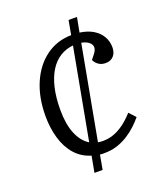

<svg xmlns="http://www.w3.org/2000/svg" viewBox="-125 -725 721 837"><g transform="rotate(-20 235.5 -306.5)"><path d="M169 26 183 -49Q139 -62 110 -95Q81 -128 67 -176Q53 -224 53 -279Q53 -365 81.5 -431Q110 -497 161 -534.5Q212 -572 279 -573L291 -639H330L317 -571Q353 -566 378 -551Q403 -536 416.5 -513Q430 -490 430 -462Q430 -437 416.5 -422Q403 -407 379 -407Q361 -407 347.5 -416Q334 -425 327 -440L342 -459Q363 -485 351.5 -503Q340 -521 309 -527L229 -94Q235 -93 241 -92.5Q247 -92 253 -92Q277 -92 300.5 -100Q324 -108 348.5 -125.5Q373 -143 397 -170L425 -140Q411 -123 392.5 -105.5Q374 -88 350.5 -73Q327 -58 299.5 -49Q272 -40 239 -40Q235 -40 229.5 -40Q224 -40 219 -41L207 26ZM193 -107 271 -528Q238 -525 210.5 -508Q183 -491 163.5 -460Q144 -429 133.5 -384.5Q123 -340 123 -282Q123 -217 141 -172.5Q159 -128 193 -107Z"/></g></svg>

Font: Literata 18pt Light
Style: Italic
Weight: 300
Italic angle: -2°
Designer: Latin by Veronika Burian and Jose Scaglione. Greek by Irene Vlachou. Cyrillic by Vera Evstafieva
Foundry: TypeTogether
Version: Version 3.103;gftools[0.9.29]